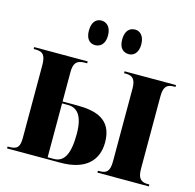

<svg xmlns="http://www.w3.org/2000/svg" viewBox="-109 -869 998 981"><g transform="rotate(15 390.0 -378.0)"><path d="M488 -626C511 -626 537 -643 537 -690C537 -738 511 -756 488 -756C460 -756 436 -738 436 -690C436 -643 460 -626 488 -626ZM309 -626C335 -626 361 -643 361 -690C361 -738 335 -756 309 -756C284 -756 260 -738 260 -690C260 -643 284 -626 309 -626ZM12 0H295C424 0 488 -61 488 -159C488 -281 401 -305 300 -305H224V-459C224 -506 237 -526 284 -526H295V-536H12V-526H21C64 -526 76 -507 76 -454V-74C76 -28 66 -10 21 -10H12ZM490 0H762V-10H753C718 -10 700 -26 700 -76V-460C700 -512 718 -526 753 -526H762V-536H490V-526H499C533 -526 552 -513 552 -461V-76C552 -22 534 -10 499 -10H490ZM257 -10H224V-295H255C304 -295 337 -260 337 -163C337 -54 309 -10 257 -10Z"/></g></svg>

Font: Noto Serif Display ExtraCondensed ExtraBold
Style: Regular
Weight: 800
Width: 2
Designer: Monotype Design Team
Foundry: Monotype Imaging Inc.
Version: Version 2.009